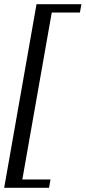

<svg xmlns="http://www.w3.org/2000/svg" viewBox="-28 -700 410 920"><path d="M-8 200 147 -680H362L355 -640H220L79 160H214L207 200Z"/></svg>

Font: Philosopher
Style: Italic
Weight: 400
Italic angle: -10°
Designer: Jovanny Lemonad
Foundry: Jovanny Lemonad
Version: Version 2.000